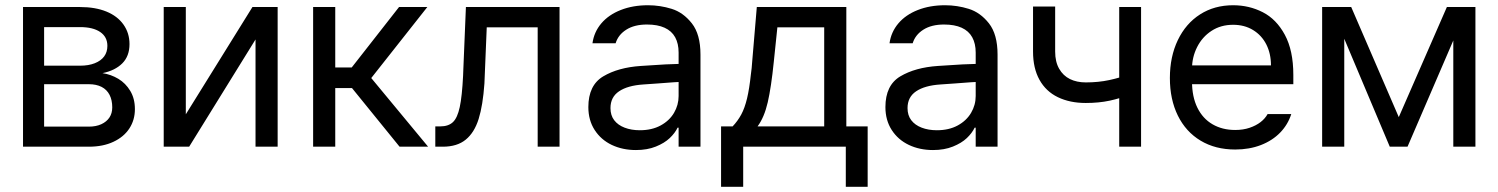

<svg xmlns="http://www.w3.org/2000/svg" viewBox="-20 -557 5688 729"><path d="M67.4 -530.3H284.2Q341.8 -530.3 383.8 -513.2Q425.8 -496.1 448.7 -463.9Q471.7 -431.6 471.7 -389.6Q471.7 -343.8 444.3 -316.4Q417 -289.1 369.1 -279.3Q401.4 -274.4 429.2 -257.8Q457 -241.2 474.6 -211.9Q492.2 -182.6 492.2 -142.6Q492.2 -101.6 471.2 -69.3Q450.2 -37.1 410.6 -18.6Q371.1 0 317.4 0H67.4ZM406.2 -149.4Q406.2 -176.8 396 -196.8Q385.7 -216.8 365.7 -227.1Q345.7 -237.3 317.4 -237.3H147.5V-76.2H317.4Q344.7 -76.2 364.7 -85.4Q384.8 -94.7 395.5 -110.8Q406.2 -127 406.2 -149.4ZM387.7 -382.8Q387.7 -417 360.4 -435.5Q333 -454.1 284.2 -454.1H147.5V-307.6H284.2Q316.4 -307.6 339.8 -316.9Q363.3 -326.2 375.5 -342.8Q387.7 -359.4 387.7 -382.8Z M938.5 -530.3H1034.2V0H950.2V-407.2L698.2 0H601.6V-530.3H685.5V-123Z M1168.9 -530.3H1252.9V-300.8H1315.4L1495.1 -530.3H1602.5L1389.6 -260.7L1605.5 0H1497.1L1316.4 -222.7H1252.9V0H1168.9Z M1632.8 -77.1H1651.4Q1682.6 -77.1 1699.7 -93.3Q1716.8 -109.4 1725.6 -150.4Q1734.4 -191.4 1738.3 -269.5Q1738.3 -276.4 1738.8 -282.7Q1739.3 -289.1 1739.3 -295.9L1749 -530.3H2104.5V0H2021.5V-453.1H1828.1L1820.3 -264.6Q1820.3 -258.8 1819.8 -252.4Q1819.3 -246.1 1819.3 -240.2Q1813.5 -157.2 1797.4 -105.5Q1781.2 -53.7 1748.5 -26.9Q1715.8 0 1661.1 0H1632.8Z M2478.5 -240.2 2422.9 -236.3Q2363.3 -232.4 2330.6 -210.4Q2297.9 -188.5 2297.9 -146.5Q2297.9 -119.1 2312 -100.6Q2326.2 -82 2351.6 -72.3Q2377 -62.5 2409.2 -62.5Q2455.1 -62.5 2488.3 -80.6Q2521.5 -98.6 2539.1 -128.4Q2556.6 -158.2 2556.6 -192.4V-357.4Q2556.6 -391.6 2543.5 -415.5Q2530.3 -439.5 2503.4 -451.7Q2476.6 -463.9 2436.5 -463.9Q2388.7 -463.9 2357.9 -444.3Q2327.1 -424.8 2317.4 -392.6H2229.5Q2235.4 -435.5 2263.2 -468.3Q2291 -501 2336.9 -519Q2382.8 -537.1 2440.4 -537.1Q2486.3 -537.1 2530.3 -523.4Q2574.2 -509.8 2606.9 -468.3Q2639.6 -426.8 2639.6 -349.6V0H2556.6V-72.3H2552.7Q2543 -51.8 2522.9 -32.7Q2502.9 -13.7 2470.2 -0.5Q2437.5 12.7 2394.5 12.7Q2343.8 12.7 2302.7 -6.8Q2261.7 -26.4 2237.8 -63.5Q2213.9 -100.6 2213.9 -150.4Q2213.9 -233.4 2270.5 -267.1Q2327.1 -300.8 2413.1 -306.6Q2422.9 -307.6 2506.8 -312.5L2562.5 -314.5L2563.5 -246.1Q2554.7 -246.1 2478.5 -240.2Z M2717.8 -77.1H2761.7Q2781.2 -97.7 2794.4 -122.1Q2807.6 -146.5 2816.4 -183.1Q2825.2 -219.7 2831.1 -275.4Q2833 -287.1 2834 -298.8Q2835 -310.5 2835.9 -322.3L2853.5 -530.3H3193.4V-77.1H3274.4V152.3H3191.4V0H2801.8V152.3H2717.8ZM3109.4 -77.1V-453.1H2931.6L2918 -322.3Q2908.2 -225.6 2895 -168.5Q2881.8 -111.3 2856.4 -77.1Z M3606.4 -240.2 3550.8 -236.3Q3491.2 -232.4 3458.5 -210.4Q3425.8 -188.5 3425.8 -146.5Q3425.8 -119.1 3439.9 -100.6Q3454.1 -82 3479.5 -72.3Q3504.9 -62.5 3537.1 -62.5Q3583 -62.5 3616.2 -80.6Q3649.4 -98.6 3667 -128.4Q3684.6 -158.2 3684.6 -192.4V-357.4Q3684.6 -391.6 3671.4 -415.5Q3658.2 -439.5 3631.3 -451.7Q3604.5 -463.9 3564.5 -463.9Q3516.6 -463.9 3485.8 -444.3Q3455.1 -424.8 3445.3 -392.6H3357.4Q3363.3 -435.5 3391.1 -468.3Q3418.9 -501 3464.8 -519Q3510.7 -537.1 3568.4 -537.1Q3614.3 -537.1 3658.2 -523.4Q3702.1 -509.8 3734.9 -468.3Q3767.6 -426.8 3767.6 -349.6V0H3684.6V-72.3H3680.7Q3670.9 -51.8 3650.9 -32.7Q3630.9 -13.7 3598.1 -0.5Q3565.4 12.7 3522.5 12.7Q3471.7 12.7 3430.7 -6.8Q3389.6 -26.4 3365.7 -63.5Q3341.8 -100.6 3341.8 -150.4Q3341.8 -233.4 3398.4 -267.1Q3455.1 -300.8 3541 -306.6Q3550.8 -307.6 3634.8 -312.5L3690.4 -314.5L3691.4 -246.1Q3682.6 -246.1 3606.4 -240.2Z M4312.5 0H4229.5V-530.3H4312.5ZM4102.5 -166Q4042 -166 3996.6 -188Q3951.2 -210 3926.8 -253.9Q3902.3 -297.9 3902.3 -361.3V-532.2H3986.3V-361.3Q3986.3 -322.3 4001.5 -295.9Q4016.6 -269.5 4042.5 -256.8Q4068.4 -244.1 4102.5 -244.1Q4150.4 -244.1 4191.4 -252.9Q4232.4 -261.7 4279.3 -278.3V-201.2Q4234.4 -183.6 4193.4 -174.8Q4152.3 -166 4102.5 -166Z M4421.9 -260.7Q4421.9 -341.8 4452.1 -404.8Q4482.4 -467.8 4536.6 -502.4Q4590.8 -537.1 4662.1 -537.1Q4722.7 -537.1 4774.4 -510.7Q4826.2 -484.4 4858.4 -424.8Q4890.6 -365.2 4890.6 -272.5V-237.3H4480.5V-308.6H4805.7Q4805.7 -353.5 4788.1 -388.2Q4770.5 -422.9 4737.8 -442.9Q4705.1 -462.9 4662.1 -462.9Q4615.2 -462.9 4580.1 -439.9Q4544.9 -417 4525.4 -378.4Q4505.9 -339.8 4505.9 -295.9V-248Q4505.9 -189.5 4526.4 -147.9Q4546.9 -106.4 4584 -85Q4621.1 -63.5 4669.9 -63.5Q4700.2 -63.5 4724.6 -71.8Q4749 -80.1 4766.1 -93.3Q4783.2 -106.4 4793 -124H4882.8Q4870.1 -84 4840.8 -53.7Q4811.5 -23.4 4767.6 -6.3Q4723.6 10.7 4669.9 10.7Q4594.7 10.7 4538.6 -22.9Q4482.4 -56.6 4452.1 -118.2Q4421.9 -179.7 4421.9 -260.7Z M5473.6 -530.3H5552.7L5324.2 0H5256.8L5033.2 -530.3H5110.4L5291 -112.3ZM5084 0H5000V-530.3H5084ZM5498 -530.3H5582V0H5498Z"/></svg>

Font: Pretendard JP Variable
Style: Regular
Weight: 400
Designer: Base glyphs from Inter by Rasmus Andersson; Hangul glyphs from Noto Sans CJK(Source Han Sans) by Jang Soo-young and Kang
Foundry: Kil Hyung-jin
Version: Version 1.307;Glyphs 3.2 (3192)